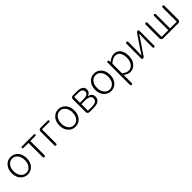

<svg xmlns="http://www.w3.org/2000/svg" viewBox="468 -2331 4355 4355"><g transform="rotate(-45 2645.5 -153.0)"><path d="M55.7 -265.6Q55.7 -394.5 126 -470.7Q196.3 -546.9 297.4 -546.9Q398.4 -546.9 468.3 -470.7Q538.1 -394.5 538.1 -265.6Q538.1 -137.7 468.3 -62.5Q398.4 12.7 297.4 12.7Q196.3 12.7 126 -62.5Q55.7 -137.7 55.7 -265.6ZM168 -101.1Q218.8 -37.1 297.4 -37.1Q376 -37.1 426.8 -101.1Q477.5 -165 477.5 -266.1Q477.5 -367.2 426.8 -431.6Q376 -496.1 297.4 -496.1Q218.8 -496.1 168 -431.6Q117.2 -367.2 117.2 -266.1Q117.2 -165 168 -101.1Z M810.5 -29.3V-476.6Q810.5 -484.4 803.7 -484.4H647.5Q636.7 -484.4 629.9 -491.2Q623 -498 623 -508.3Q623 -518.6 629.9 -525.9Q636.7 -533.2 647.5 -533.2H1033.2Q1043 -533.2 1050.3 -525.9Q1057.6 -518.6 1057.6 -508.3Q1057.6 -498 1050.3 -491.2Q1043 -484.4 1033.2 -484.4H877Q870.1 -484.4 870.1 -476.6V-29.3Q870.1 -17.6 861.3 -8.8Q852.5 0 840.3 0Q828.1 0 819.3 -8.8Q810.5 -17.6 810.5 -29.3Z M1185.5 -29.3V-475.6Q1185.5 -499 1202.6 -516.1Q1219.7 -533.2 1243.2 -533.2H1477.5Q1487.3 -533.2 1494.6 -525.9Q1502 -518.6 1502 -508.3Q1502 -498 1494.6 -491.2Q1487.3 -484.4 1477.5 -484.4H1251Q1244.1 -484.4 1244.1 -476.6V-29.3Q1244.1 -16.6 1235.4 -8.3Q1226.6 0 1214.8 0Q1203.1 0 1194.3 -8.3Q1185.5 -16.6 1185.5 -29.3Z M1585 -265.6Q1585 -394.5 1655.3 -470.7Q1725.6 -546.9 1826.7 -546.9Q1927.7 -546.9 1997.6 -470.7Q2067.4 -394.5 2067.4 -265.6Q2067.4 -137.7 1997.6 -62.5Q1927.7 12.7 1826.7 12.7Q1725.6 12.7 1655.3 -62.5Q1585 -137.7 1585 -265.6ZM1697.3 -101.1Q1748 -37.1 1826.7 -37.1Q1905.3 -37.1 1956.1 -101.1Q2006.8 -165 2006.8 -266.1Q2006.8 -367.2 1956.1 -431.6Q1905.3 -496.1 1826.7 -496.1Q1748 -496.1 1697.3 -431.6Q1646.5 -367.2 1646.5 -266.1Q1646.5 -165 1697.3 -101.1Z M2280.3 0Q2256.8 0 2239.7 -17.1Q2222.7 -34.2 2222.7 -57.6V-475.6Q2222.7 -499 2239.7 -516.1Q2256.8 -533.2 2280.3 -533.2H2418Q2507.8 -533.2 2557.1 -500.5Q2606.4 -467.8 2606.4 -401.4Q2606.4 -313.5 2518.6 -285.2Q2516.6 -285.2 2516.6 -283.2Q2516.6 -281.2 2519.5 -280.3Q2566.4 -269.5 2597.7 -237.8Q2628.9 -206.1 2628.9 -152.3Q2628.9 -76.2 2574.7 -38.1Q2520.5 0 2423.8 0ZM2281.2 -310.5Q2281.2 -302.7 2288.1 -302.7H2399.4Q2545.9 -302.7 2545.9 -396.5Q2545.9 -488.3 2408.2 -488.3H2288.1Q2281.2 -488.3 2281.2 -480.5ZM2281.2 -53.7Q2281.2 -45.9 2288.1 -45.9H2414.1Q2491.2 -45.9 2530.8 -73.7Q2570.3 -101.6 2570.3 -155.3Q2570.3 -203.1 2527.8 -230Q2485.4 -256.8 2406.2 -256.8H2288.1Q2281.2 -256.8 2281.2 -250Z M2730.5 -265.6Q2730.5 -394.5 2800.8 -470.7Q2871.1 -546.9 2972.2 -546.9Q3073.2 -546.9 3143.1 -470.7Q3212.9 -394.5 3212.9 -265.6Q3212.9 -137.7 3143.1 -62.5Q3073.2 12.7 2972.2 12.7Q2871.1 12.7 2800.8 -62.5Q2730.5 -137.7 2730.5 -265.6ZM2842.8 -101.1Q2893.6 -37.1 2972.2 -37.1Q3050.8 -37.1 3101.6 -101.1Q3152.3 -165 3152.3 -266.1Q3152.3 -367.2 3101.6 -431.6Q3050.8 -496.1 2972.2 -496.1Q2893.6 -496.1 2842.8 -431.6Q2792 -367.2 2792 -266.1Q2792 -165 2842.8 -101.1Z M3368.2 211.9V-505.9Q3368.2 -516.6 3375.5 -523.4Q3382.8 -530.3 3392.6 -530.3Q3402.3 -530.3 3410.2 -523.4Q3418 -516.6 3418.9 -506.8L3423.8 -465.8Q3423.8 -464.8 3424.8 -464.8Q3425.8 -464.8 3426.8 -465.8Q3528.3 -543.9 3603.5 -543.9Q3708 -543.9 3762.7 -471.2Q3817.4 -398.4 3817.4 -272.5Q3817.4 -140.6 3749 -62.5Q3680.7 15.6 3583 15.6Q3511.7 15.6 3431.6 -44.9Q3429.7 -45.9 3427.7 -44.9Q3425.8 -43.9 3425.8 -42L3426.8 48.8V211.9Q3426.8 223.6 3418 232.4Q3409.2 241.2 3397.5 241.2Q3385.7 241.2 3377 232.4Q3368.2 223.6 3368.2 211.9ZM3577.1 -35.2Q3656.2 -35.2 3706.1 -100.6Q3755.9 -166 3755.9 -272.5Q3755.9 -375 3716.8 -434.1Q3677.7 -493.2 3592.8 -493.2Q3524.4 -493.2 3431.6 -413.1Q3426.8 -408.2 3426.8 -401.4V-107.4Q3426.8 -100.6 3432.6 -95.7Q3506.8 -35.2 3577.1 -35.2Z M4001 0Q3989.3 0 3981 -7.8Q3972.7 -15.6 3972.7 -27.3V-504.9Q3972.7 -516.6 3981 -524.9Q3989.3 -533.2 4001.5 -533.2Q4013.7 -533.2 4022 -524.9Q4030.3 -516.6 4030.3 -504.9V-276.4Q4030.3 -240.2 4023.4 -78.1Q4023.4 -76.2 4025.9 -76.2Q4028.3 -76.2 4029.3 -78.1Q4040 -94.7 4066.4 -135.3Q4092.8 -175.8 4103.5 -192.4L4318.4 -509.8Q4334 -533.2 4361.3 -533.2Q4373 -533.2 4380.9 -524.9Q4388.7 -516.6 4388.7 -505.9V-28.3Q4388.7 -16.6 4380.4 -8.3Q4372.1 0 4360.4 0Q4348.6 0 4340.3 -8.3Q4332 -16.6 4332 -28.3V-255.9Q4332 -293 4338.9 -454.1Q4338.9 -457 4336.4 -457Q4334 -457 4333 -455.1Q4317.4 -431.6 4258.8 -341.8L4043 -22.5Q4028.3 0 4001 0Z M4645.5 0Q4622.1 0 4605 -17.1Q4587.9 -34.2 4587.9 -57.6V-503.9Q4587.9 -515.6 4596.7 -524.4Q4605.5 -533.2 4617.2 -533.2Q4628.9 -533.2 4637.7 -524.4Q4646.5 -515.6 4646.5 -503.9V-57.6Q4646.5 -49.8 4653.3 -49.8H4853.5Q4861.3 -49.8 4861.3 -57.6V-504.9Q4861.3 -516.6 4869.6 -524.9Q4877.9 -533.2 4889.6 -533.2Q4901.4 -533.2 4909.7 -524.9Q4918 -516.6 4918 -504.9V-57.6Q4918 -49.8 4925.8 -49.8H5126Q5132.8 -49.8 5132.8 -57.6V-503.9Q5132.8 -515.6 5141.6 -524.4Q5150.4 -533.2 5162.1 -533.2Q5173.8 -533.2 5182.6 -524.4Q5191.4 -515.6 5191.4 -503.9V-57.6Q5191.4 -34.2 5174.3 -17.1Q5157.2 0 5133.8 0Z"/></g></svg>

Font: irohamaru Light
Style: Regular
Weight: 200
Designer: [Source Han Sans]
Ryoko NISHIZUKA  (kana & ideographs); Paul D. Hunt (Latin, Greek & Cyrillic); Wenlong ZHANG  (bopomofo
Version: Version 1.01